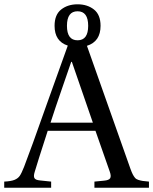

<svg xmlns="http://www.w3.org/2000/svg" viewBox="-52 -881 719 901"><path d="M-32.2 0V-28.8Q-0.5 -30.3 15.9 -36.9Q32.2 -43.5 40.8 -55.9Q49.3 -68.4 61 -98.1Q90.3 -173.3 168.9 -396L266.1 -667Q204.1 -687 204.1 -759.8Q204.1 -812 235.1 -836.4Q266.1 -860.8 312 -860.8Q357.9 -860.8 388.9 -836.4Q419.9 -812 419.9 -759.8Q419.9 -686 356 -666L560.1 -88.9Q565.9 -72.8 570.8 -63.2Q575.7 -53.7 581.3 -46.9Q586.9 -40 596.9 -36.9Q606.9 -33.7 616.9 -32Q627 -30.3 647 -28.8V0H391.1V-28.8L436 -33.2Q459.5 -35.2 465.1 -44.9Q470.7 -54.7 462.9 -76.2L396 -267.1H171.9Q121.6 -111.8 110.8 -74.2Q104.5 -54.2 109.6 -45.2Q114.7 -36.1 136.2 -34.2L188 -28.8V0ZM185.1 -305.2H383.8L285.2 -590.8H282.2Q279.3 -582 241.7 -473.4Q204.1 -364.7 185.1 -305.2ZM262.2 -759.8Q262.2 -691.9 312 -691.9Q361.8 -691.9 361.8 -759.8Q361.8 -828.1 312 -828.1Q262.2 -828.1 262.2 -759.8Z"/></svg>

Font: Heuristica
Style: Regular
Weight: 400
Version: Version 1.0.2